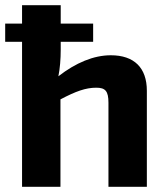

<svg xmlns="http://www.w3.org/2000/svg" viewBox="-21 -720 644 740"><path d="M213 -559H338V-629H213V-700H64V-629H-1V-559H64V0H212V-337C271 -368 309 -382 350 -382C385 -382 397 -369 397 -324V0H545V-370C545 -459 496 -507 406 -507C340 -507 271 -478 204 -426C210 -455 213 -492 213 -529Z"/></svg>

Font: SnT
Style: Bold
Weight: 700
Designer: Natanael Gama
Version: Version 1.001;PS 001.001;hotconv 1.0.70;makeotf.lib2.5.58329